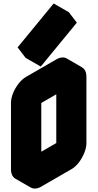

<svg xmlns="http://www.w3.org/2000/svg" viewBox="-20 -1031 560 1102"><path d="M217 -540 390 -640Q424 -660 450 -645Q476 -630 476 -590V-210Q476 -184 464 -154Q452 -124 432.5 -98.5Q413 -73 390 -60L217 40Q182 60 156 45Q130 30 130 -10V-390Q130 -417 142 -446.5Q154 -476 174 -501.5Q194 -527 217 -540ZM217 -60 390 -160V-540L217 -440ZM168 -709 375 -961 421 -901 214 -649ZM390 -540V-160L303 -210V-590ZM390 -160 217 -60 130 -110 303 -210ZM450 -645Q424 -660 390 -640L217 -540Q194 -527 174 -501.5Q154 -476 142 -446.5Q130 -417 130 -390V-10Q130 30 156 45L69 -5Q43 -20 43 -60V-440Q43 -467 55 -496.5Q67 -526 87 -551.5Q107 -577 130 -590L303 -690Q338 -710 364 -695ZM375 -961 168 -709 81 -759 288 -1011ZM168 -709 214 -649 127 -699 81 -759Z"/></svg>

Font: Nabla
Style: Regular
Weight: 400
Designer: Arthur Reinders Folmer
Foundry: Typearture
Version: Version 1.002